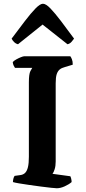

<svg xmlns="http://www.w3.org/2000/svg" viewBox="-20 -1004 456 1024"><path d="M283 0Q276 0 252.5 -2.5Q229 -5 198.5 -9Q168 -13 136.5 -17.5Q105 -22 81.5 -26Q58 -30 49 -33Q49 -42 51.5 -51.5Q54 -61 58 -66L87 -70Q104 -72 114 -82Q124 -92 129 -112.5Q134 -133 134 -168V-565Q134 -609 142 -624.5Q150 -640 152 -642H60Q57 -646 53 -654Q49 -662 48 -673Q54 -680 66.5 -687Q79 -694 91.5 -699Q104 -704 110 -704H355Q359 -699 363.5 -688Q368 -677 368 -659L325 -646Q309 -642 298.5 -633.5Q288 -625 282.5 -608.5Q277 -592 277 -560V-143Q277 -119 271.5 -101.5Q266 -84 260 -77L355 -64Q357 -61 359.5 -51.5Q362 -42 362 -33Q347 -20 324.5 -10Q302 0 283 0ZM76 -768Q64 -771 55 -780Q46 -789 42 -798Q81 -850 113 -892Q145 -934 169.5 -959Q194 -984 209 -984Q225 -984 249 -959Q273 -934 305 -892Q337 -850 375 -798Q371 -792 362 -781.5Q353 -771 340 -768L207 -873Z"/></svg>

Font: Texturina 12pt
Style: Bold
Weight: 700
Designer: Guillermo Torres Carreño
Foundry: Omnibus-Type
Version: Version 1.002